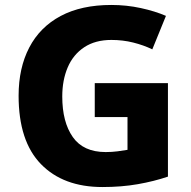

<svg xmlns="http://www.w3.org/2000/svg" viewBox="-20 -744 771 774"><path d="M362 -409H657V-32Q601 -13 535.5 -1.5Q470 10 393 10Q235 10 145 -82.5Q55 -175 55 -358Q55 -470 98 -552.5Q141 -635 224.5 -679.5Q308 -724 429 -724Q490 -724 547.5 -711.5Q605 -699 649 -680L594 -545Q559 -562 517 -572.5Q475 -583 429 -583Q364 -583 319.5 -553.5Q275 -524 253 -472.5Q231 -421 231 -355Q231 -252 273.5 -191.5Q316 -131 406 -131Q431 -131 454 -134Q477 -137 494 -140V-272H362Z"/></svg>

Font: Noto Sans ExtraBold
Style: Regular
Weight: 800
Designer: Monotype Design Team
Foundry: Monotype Imaging Inc.
Version: Version 2.007